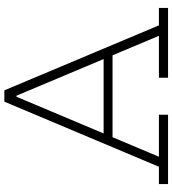

<svg xmlns="http://www.w3.org/2000/svg" viewBox="25 -817 792 882"><g transform="rotate(-90 421.0 -376.0)"><path d="M626 -296V-255H217.5V-296ZM745.5 -42H825.5V0H505V-42H697.5L413.5 -717.5L443.5 -696.5H397L426.5 -717.5L142 -42H335V0H16.5V-42H96L395 -752H447Z"/></g></svg>

Font: Hepta Slab Light
Style: Regular
Weight: 300
Designer: Michael LaGattuta
Foundry: Michael LaGattuta
Version: Version 1.102